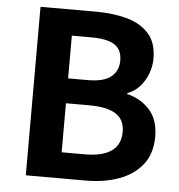

<svg xmlns="http://www.w3.org/2000/svg" viewBox="-53 -791 786 841"><g transform="rotate(5 340.5 -370.5)"><path d="M91.3 0V-740.8H335.9Q412 -740.8 472.7 -723.8Q533.4 -706.7 568.6 -666.9Q603.9 -627.2 603.9 -557.8Q603.9 -523.7 591.6 -491.3Q579.4 -458.9 557.2 -434.1Q534.9 -409.2 503.1 -397.5V-393.2Q562.6 -379.1 602 -335.8Q641.3 -292.5 641.3 -218Q641.3 -143.6 603.6 -95.4Q565.9 -47.2 501.2 -23.6Q436.6 0 355.1 0ZM239 -439.1H325.6Q396.2 -439.1 428 -465.5Q459.8 -491.9 459.8 -536.3Q459.8 -585.1 426.8 -606Q393.9 -626.9 327.1 -626.9H239ZM239 -114.1H342.1Q417.7 -114.1 457.5 -141.8Q497.4 -169.5 497.4 -226.9Q497.4 -281.1 457.9 -305.4Q418.3 -329.7 342.1 -329.7H239Z"/></g></svg>

Font: Noto Sans KR Thin
Style: Regular
Weight: 100
Designer: Ryoko NISHIZUKA 西塚涼子 (kana, bopomofo & ideographs); Paul D. Hunt (Latin, Greek & Cyrillic); Sandoll Communications 산돌커뮤니
Foundry: Adobe
Version: Version 2.004-H2;hotconv 1.0.118;makeotfexe 2.5.65603